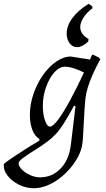

<svg xmlns="http://www.w3.org/2000/svg" viewBox="-100 -761 564 1022"><path d="M80 241Q39 241 1.5 222.5Q-36 204 -59 175Q-82 146 -80 115L-78 110Q-60 96 -32 77Q-4 58 32 35Q68 12 109 -12L110 -21Q86 -35 72.5 -69Q59 -103 59 -149Q59 -205 78 -260.5Q97 -316 128.5 -361Q160 -406 199 -433Q238 -460 277 -460L379 -444L390 -469L395 -470L426 -455L434 -446Q410 -402 393.5 -364.5Q377 -327 367.5 -296Q358 -265 355 -238Q352 -213 350 -179Q348 -145 346 -109.5Q344 -74 342.5 -44.5Q341 -15 339 0Q335 35 317.5 69.5Q300 104 273.5 135Q247 166 215 190Q183 214 148 227.5Q113 241 80 241ZM113 183Q177 183 222 137Q267 91 277 11L302 -196L294 -198Q263 -141 240.5 -105.5Q218 -70 197.5 -48Q177 -26 153 -8Q122 15 86 37.5Q50 60 24.5 78.5Q-1 97 -1 107Q-1 124 16.5 141.5Q34 159 60.5 171Q87 183 113 183ZM166 -87Q181 -87 207.5 -121.5Q234 -156 269.5 -220.5Q305 -285 347 -375Q327 -385 308.5 -392Q290 -399 274.5 -402.5Q259 -406 246 -406Q216 -406 189 -375.5Q162 -345 145 -297Q128 -249 128 -196Q128 -153 139.5 -120Q151 -87 166 -87ZM370 -540Q337 -510 310 -510Q286 -510 270.5 -531Q255 -552 255 -583Q255 -624 285.5 -665Q316 -706 372 -741L391 -727L392 -717Q362 -695 344.5 -667.5Q327 -640 327 -617Q327 -598 338.5 -581.5Q350 -565 371 -554Z"/></svg>

Font: Alegreya
Style: Italic
Weight: 400
Italic angle: -7°
Designer: Juan Pablo del Peral
Foundry: Huerta Tipografica
Version: Version 2.009